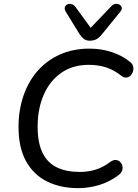

<svg xmlns="http://www.w3.org/2000/svg" viewBox="-20 -966 715 995"><path d="M385 9Q294 9 224 -25.5Q154 -60 115 -130.5Q76 -201 76 -308Q76 -394 101 -468Q126 -542 173.5 -597Q221 -652 289.5 -683Q358 -714 444 -714Q505 -714 559.5 -696Q614 -678 654 -645Q667 -635 670 -621.5Q673 -608 669 -595.5Q665 -583 656 -574Q647 -565 634.5 -564Q622 -563 609 -573Q570 -604 529 -617Q488 -630 440 -630Q357 -630 297.5 -588.5Q238 -547 206.5 -474.5Q175 -402 175 -310Q175 -226 200.5 -174Q226 -122 275 -98.5Q324 -75 393 -75Q437 -75 476 -87Q515 -99 553 -128Q568 -138 580.5 -137Q593 -136 602 -127.5Q611 -119 614 -106.5Q617 -94 612.5 -81.5Q608 -69 595 -59Q549 -24 495 -7.5Q441 9 385 9ZM445 -755Q427 -755 414.5 -764.5Q402 -774 391 -791L321 -905Q313 -919 316 -928.5Q319 -938 328.5 -943Q338 -948 350 -945Q362 -942 371 -930L450 -822L558 -935Q568 -945 579.5 -946Q591 -947 600 -941.5Q609 -936 611 -926.5Q613 -917 604 -906L509 -789Q495 -771 480 -763Q465 -755 445 -755Z"/></svg>

Font: Nunito Medium
Style: Italic
Weight: 500
Designer: Vernon Adams
Foundry: Vernon Adams
Version: Version 3.601